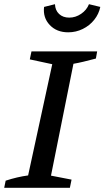

<svg xmlns="http://www.w3.org/2000/svg" viewBox="-36 -895 498 915"><path d="M-16 0 -9 -34Q46 -52 98 -59L213 -589L106 -612L114 -650H427L421 -616Q387 -607 362 -601Q337 -595 314 -591L207 -58L305 -39L297 0ZM289 -741Q234 -741 201 -776Q168 -811 174 -862L226 -875Q227 -846 245.5 -828.5Q264 -811 294 -811Q324 -811 350.5 -829Q377 -847 388 -875L442 -862Q435 -828 413 -800.5Q391 -773 358.5 -757Q326 -741 289 -741Z"/></svg>

Font: Piazzolla SC Medium
Style: Italic
Weight: 500
Italic angle: -11.3°
Designer: Juan Pablo del Peral
Foundry: Huerta Tipografica
Version: Version 1.330